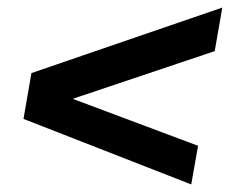

<svg xmlns="http://www.w3.org/2000/svg" viewBox="-20 -598 607 507"><path d="M63 -405 567 -578 547 -463 172 -337 503 -213 485 -111 42 -284Z"/></svg>

Font: Open Sauce One SemiBold Italic
Style: Regular
Weight: 600
Italic angle: -10°
Designer: Alfredo Marco Pradil
Foundry: Creative Sauce Fz LLC
Version: Version 1.477